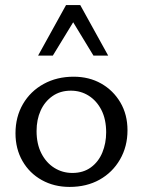

<svg xmlns="http://www.w3.org/2000/svg" viewBox="-20 -727 563 756"><path d="M254 9Q193 9 144.5 -18Q96 -45 68.5 -93Q41 -141 41 -202Q41 -267 70.5 -317.5Q100 -368 152 -396.5Q204 -425 270 -425Q331 -425 378.5 -398Q426 -371 454 -323.5Q482 -276 482 -214Q482 -150 452.5 -99Q423 -48 372 -19.5Q321 9 254 9ZM265 -46Q308 -46 338 -68Q368 -90 383 -126.5Q398 -163 398 -206Q398 -257 379.5 -293.5Q361 -330 329.5 -350Q298 -370 259 -370Q217 -370 186.5 -348.5Q156 -327 140 -291.5Q124 -256 124 -211Q124 -160 143 -123Q162 -86 194 -66Q226 -46 265 -46ZM348 -508 255 -661 240 -707H296L406 -508ZM130 -508 240 -707H296L282 -662L188 -508Z"/></svg>

Font: Ysabeau Office Medium
Style: Regular
Weight: 500
Designer: Christian Thalmann (Catharsis Fonts)
Version: Version 2.001;gftools[0.9.30]; featfreeze: tnum,lnum,ss02